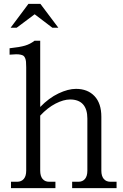

<svg xmlns="http://www.w3.org/2000/svg" viewBox="-20 -978 641 998"><path d="M189 -90.8Q189 -63 201.2 -48.1Q213.4 -33.2 235.8 -33.2H268.1V0H37.1V-33.2H68.8Q91.3 -33.2 103.8 -48.1Q116.2 -63 116.2 -90.8V-627.9Q116.2 -646 115.2 -656.7Q114.3 -667.5 110.6 -676Q106.9 -684.6 101.8 -688.2Q96.7 -691.9 85.7 -694.1Q74.7 -696.3 62.7 -695.8Q50.8 -695.3 29.8 -693.8V-727.1Q84 -732.9 110.6 -741Q137.2 -749 159.2 -766.1H189V-421.9Q234.4 -468.8 284.2 -492.4Q334 -516.1 375 -516.1Q435.5 -516.1 471.2 -478.5Q506.8 -440.9 506.8 -371.1V-90.8Q506.8 -63 519.3 -48.1Q531.7 -33.2 554.2 -33.2H585.9V0H355V-33.2H387.2Q409.7 -33.2 421.9 -48.1Q434.1 -63 434.1 -90.8V-361.8Q434.1 -410.6 411.4 -435.8Q388.7 -460.9 344.2 -460.9Q310.5 -460.9 268.8 -439.5Q227.1 -418 189 -377ZM35.2 -834 127.9 -958H189.9L283.2 -834H252L160.2 -903.8L66.9 -834Z"/></svg>

Font: LT Superior Serif
Style: Regular
Weight: 400
Designer: Daniel Lyons
Foundry: LyonsType
Version: Version 2.120;FEAKit 1.0